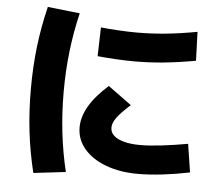

<svg xmlns="http://www.w3.org/2000/svg" viewBox="-56 -841 1112 962"><g transform="rotate(5 500.0 -359.5)"><path d="M667 17Q577 17 506.5 -9.5Q436 -36 396.5 -83Q357 -130 357 -190Q357 -296 485 -409L603 -323Q556 -281 536 -253.5Q516 -226 516 -203Q516 -179 534 -162.5Q552 -146 586 -137Q620 -128 667 -128Q713 -128 776 -135.5Q839 -143 906 -155L928 -13Q860 1 793 9Q726 17 667 17ZM603 -543Q557 -543 505.5 -546Q454 -549 416 -553L420 -698Q458 -694 508 -691Q558 -688 603 -688Q673 -688 744.5 -695Q816 -702 904 -718L909 -573Q819 -557 746.5 -550Q674 -543 603 -543ZM146 58Q121 -44 109 -146Q97 -248 97 -360Q97 -472 109 -573.5Q121 -675 146 -777L308 -759Q285 -664 273.5 -564.5Q262 -465 262 -360Q262 -255 273.5 -155.5Q285 -56 308 39Z"/></g></svg>

Font: M PLUS 2 Thin ExtraBold
Style: Regular
Weight: 800
Version: Version 1.001